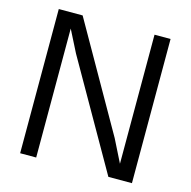

<svg xmlns="http://www.w3.org/2000/svg" viewBox="-110 -868 970 976"><g transform="rotate(15 375.0 -379.5)"><path d="M80.6 -758.8H206.1L524.9 -198.7L584.5 -79.6V-758.8H668.9V0H544.9L223.6 -563L165 -678.7V0H80.6Z"/></g></svg>

Font: Duru Sans
Style: Regular
Weight: 400
Designer: Onur Yazõcõgil
Foundry: Onur Yazõcõgil
Version: Version 1.001